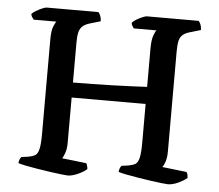

<svg xmlns="http://www.w3.org/2000/svg" viewBox="-51 -761 933 817"><g transform="rotate(5 415.5 -352.0)"><path d="M267 0Q260 0 238.5 -2.5Q217 -5 189.5 -9Q162 -13 134 -17.5Q106 -22 84.5 -26.5Q63 -31 54 -34Q54 -42 57 -49.5Q60 -57 64 -61L93 -65Q111 -68 122 -74.5Q133 -81 138 -102Q143 -123 143 -167V-568Q143 -608 150.5 -626Q158 -644 162 -648H65Q63 -652 59 -656.5Q55 -661 53 -671Q59 -678 71.5 -685.5Q84 -693 97 -698.5Q110 -704 116 -704H337Q342 -699 346 -688.5Q350 -678 350 -666L306 -653Q285 -647 274 -637Q263 -627 259 -610.5Q255 -594 255 -567V-396Q294 -396 338.5 -397Q383 -398 426.5 -399Q470 -400 507.5 -402Q545 -404 571 -405V-568Q571 -605 578 -624.5Q585 -644 590 -648H493Q490 -652 486 -658Q482 -664 482 -671Q487 -678 499.5 -685.5Q512 -693 525 -698.5Q538 -704 544 -704H765Q770 -699 774 -689Q778 -679 778 -666L734 -653Q715 -648 703.5 -639Q692 -630 687.5 -613.5Q683 -597 683 -567V-139Q683 -114 677.5 -96.5Q672 -79 665 -71L769 -59Q771 -58 773.5 -51Q776 -44 776 -34Q761 -21 737.5 -10.5Q714 0 695 0Q688 0 666.5 -2.5Q645 -5 617.5 -9Q590 -13 562 -17.5Q534 -22 512 -26.5Q490 -31 482 -34Q482 -42 485 -49.5Q488 -57 492 -61L521 -65Q539 -68 550 -74.5Q561 -81 566 -102Q571 -123 571 -167V-332H255V-139Q255 -114 249 -96Q243 -78 237 -71L341 -59Q343 -57 345.5 -49Q348 -41 348 -34Q333 -21 309 -10.5Q285 0 267 0Z"/></g></svg>

Font: Texturina Medium 12pt Medium
Style: Regular
Weight: 500
Version: Version 1.002